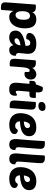

<svg xmlns="http://www.w3.org/2000/svg" viewBox="1512 -2306 979 4042"><g transform="rotate(90 2001.0 -284.5)"><path d="M387 -560Q481 -560 528.5 -502Q576 -444 576 -319Q576 -241 558 -180Q540 -119 508 -76.5Q476 -34 433 -12Q390 10 340 10Q287 10 257 -13Q227 -36 210 -78Q207 -42 205 -23Q203 -4 202 7.5Q201 19 200.5 28Q200 37 198.5 52Q197 67 195 93Q193 119 189 165Q188 177 184 181Q180 185 167 185H131Q100 185 80.5 178.5Q61 172 49.5 160Q38 148 33.5 130.5Q29 113 29 90Q29 80 32 36Q35 -8 39.5 -69.5Q44 -131 49.5 -202Q55 -273 60 -337.5Q65 -402 68.5 -452Q72 -502 74 -521Q75 -543 79 -547Q82 -550 95 -550H134Q188 -550 212.5 -527.5Q237 -505 237 -474Q260 -520 296.5 -540Q333 -560 387 -560ZM314 -427Q263 -427 239 -383Q215 -339 215 -263Q215 -237 218.5 -212Q222 -187 231 -167Q240 -147 255.5 -135Q271 -123 295 -123Q338 -123 367 -165Q396 -207 396 -297Q396 -322 392.5 -345.5Q389 -369 380 -387Q371 -405 355 -416Q339 -427 314 -427Z M934 -227Q906 -224 879 -217Q852 -210 831 -200Q810 -190 797 -174Q784 -158 784 -145Q784 -120 800 -110.5Q816 -101 834 -101Q851 -101 868.5 -108.5Q886 -116 899 -131.5Q912 -147 922 -170Q932 -193 934 -227ZM623 -123Q623 -206 704 -257Q785 -308 943 -332Q944 -334 944.5 -339.5Q945 -345 945 -356Q945 -388 933 -409.5Q921 -431 883 -433Q862 -431 849 -424.5Q836 -418 826.5 -406.5Q817 -395 813.5 -387Q810 -379 804 -361Q802 -352 795.5 -349.5Q789 -347 775 -347Q673 -347 673 -420Q673 -439 687.5 -467Q702 -495 730.5 -515.5Q759 -536 802 -548Q845 -560 902 -560Q1013 -560 1063 -514Q1113 -468 1113 -384Q1113 -373 1110.5 -344.5Q1108 -316 1104.5 -284.5Q1101 -253 1098.5 -225Q1096 -197 1096 -186Q1096 -161 1105 -150.5Q1114 -140 1125.5 -136Q1137 -132 1146 -130Q1155 -128 1155 -120Q1155 -98 1149 -75Q1143 -52 1129.5 -33Q1116 -14 1092.5 -2Q1069 10 1035 10Q987 10 963 -13Q939 -36 931 -77Q907 -42 868.5 -16Q830 10 768 10Q738 10 711.5 3Q685 -4 665.5 -20Q646 -36 634.5 -61.5Q623 -87 623 -123Z M1539 -311Q1533 -311 1525.5 -311.5Q1518 -312 1511 -313.5Q1504 -315 1499 -317.5Q1494 -320 1494 -324Q1494 -337 1495 -348Q1496 -359 1496 -371Q1496 -393 1490 -407Q1484 -421 1466 -421Q1438 -421 1419.5 -384.5Q1401 -348 1396 -275Q1394 -243 1390.5 -202.5Q1387 -162 1384 -124.5Q1381 -87 1379 -58Q1377 -29 1377 -20Q1377 -10 1370 -5Q1363 0 1355 0H1319Q1288 0 1268.5 -6.5Q1249 -13 1237.5 -25Q1226 -37 1221.5 -54.5Q1217 -72 1217 -95Q1217 -110 1218.5 -137.5Q1220 -165 1224 -213.5Q1228 -262 1233.5 -336.5Q1239 -411 1247 -521Q1249 -550 1268 -550H1307Q1335 -550 1354 -544Q1373 -538 1385 -527.5Q1397 -517 1402.5 -503Q1408 -489 1410 -474Q1422 -497 1438.5 -513.5Q1455 -530 1473 -540.5Q1491 -551 1510 -555.5Q1529 -560 1545 -560Q1564 -560 1583.5 -553Q1603 -546 1619 -532Q1635 -518 1644.5 -496Q1654 -474 1654 -444Q1654 -417 1646 -393Q1638 -369 1623 -350.5Q1608 -332 1586.5 -321.5Q1565 -311 1539 -311Z M1910 -415Q1907 -377 1903.5 -340Q1900 -303 1897 -270Q1894 -237 1892.5 -211Q1891 -185 1891 -171Q1891 -145 1897 -136.5Q1903 -128 1917 -128Q1928 -128 1936 -132Q1944 -136 1951 -141Q1958 -146 1963.5 -150Q1969 -154 1976 -154Q1983 -154 1989 -146Q1995 -138 1995 -109Q1995 -54 1965 -22Q1935 10 1862 10Q1790 10 1755.5 -23.5Q1721 -57 1721 -126Q1721 -141 1722.5 -161.5Q1724 -182 1727 -215Q1730 -248 1734.5 -296Q1739 -344 1744 -415H1691Q1683 -415 1681.5 -418.5Q1680 -422 1680 -429L1683 -480Q1684 -493 1686.5 -505.5Q1689 -518 1696.5 -528Q1704 -538 1718 -544Q1732 -550 1755 -550Q1762 -568 1771 -593Q1780 -618 1789 -641.5Q1798 -665 1806.5 -681Q1815 -697 1822 -697H1851Q1893 -697 1909 -671Q1925 -645 1925 -609Q1925 -589 1922 -550H2027Q2043 -550 2043 -536L2039 -482Q2037 -452 2022.5 -433.5Q2008 -415 1963 -415Z M2197 0Q2166 0 2146.5 -6.5Q2127 -13 2115.5 -25Q2104 -37 2099.5 -54.5Q2095 -72 2095 -95Q2095 -110 2096.5 -137.5Q2098 -165 2102 -213.5Q2106 -262 2111.5 -336.5Q2117 -411 2125 -521Q2126 -543 2130 -547Q2133 -550 2146 -550H2185Q2216 -550 2235.5 -544Q2255 -538 2266.5 -526Q2278 -514 2282.5 -497Q2287 -480 2287 -459Q2287 -444 2285 -414Q2283 -384 2279.5 -332.5Q2276 -281 2270 -204.5Q2264 -128 2255 -20Q2254 -8 2250 -4Q2246 0 2233 0ZM2126 -668Q2126 -708 2155 -731Q2184 -754 2233 -754Q2276 -754 2295.5 -736.5Q2315 -719 2315 -690Q2315 -653 2287.5 -628.5Q2260 -604 2207 -604Q2126 -604 2126 -668Z M2606 10Q2562 10 2518.5 -1Q2475 -12 2440.5 -39Q2406 -66 2384 -111Q2362 -156 2362 -224Q2362 -249 2366 -284Q2370 -319 2381.5 -356Q2393 -393 2413.5 -429.5Q2434 -466 2467 -495Q2500 -524 2547 -542Q2594 -560 2659 -560Q2711 -560 2747 -548Q2783 -536 2805 -515.5Q2827 -495 2837 -468Q2847 -441 2847 -410Q2847 -364 2828.5 -332Q2810 -300 2780.5 -278.5Q2751 -257 2715 -245Q2679 -233 2644 -226.5Q2609 -220 2579.5 -218.5Q2550 -217 2534 -217Q2534 -198 2539.5 -179.5Q2545 -161 2556 -147Q2567 -133 2585 -124Q2603 -115 2629 -115Q2655 -115 2669.5 -123.5Q2684 -132 2693 -142.5Q2702 -153 2708.5 -161.5Q2715 -170 2726 -170Q2731 -170 2743.5 -167.5Q2756 -165 2769 -157Q2782 -149 2792 -135Q2802 -121 2802 -99Q2802 -70 2784 -49Q2766 -28 2737.5 -15Q2709 -2 2674 4Q2639 10 2606 10ZM2625 -427Q2603 -427 2587.5 -414.5Q2572 -402 2561.5 -383Q2551 -364 2545.5 -341Q2540 -318 2537 -297Q2599 -298 2637.5 -318Q2676 -338 2676 -375Q2676 -395 2663.5 -411Q2651 -427 2625 -427Z M3023 9Q2961 9 2934 -24Q2907 -57 2907 -133Q2907 -145 2908.5 -163Q2910 -181 2912.5 -209.5Q2915 -238 2919 -280Q2923 -322 2927.5 -382Q2932 -442 2937.5 -523Q2943 -604 2949 -711Q2950 -733 2954 -737Q2957 -740 2970 -740H3009Q3039 -740 3059 -733Q3079 -726 3091 -714Q3103 -702 3108 -686.5Q3113 -671 3113 -654Q3113 -634 3110.5 -596.5Q3108 -559 3104 -512Q3100 -465 3096 -414Q3092 -363 3088 -316.5Q3084 -270 3081.5 -233Q3079 -196 3079 -177Q3079 -151 3088.5 -140Q3098 -129 3109 -124.5Q3120 -120 3129.5 -118.5Q3139 -117 3139 -112Q3139 -90 3134 -68.5Q3129 -47 3116 -29.5Q3103 -12 3080.5 -1.5Q3058 9 3023 9Z M3325 9Q3263 9 3236 -24Q3209 -57 3209 -133Q3209 -145 3210.5 -163Q3212 -181 3214.5 -209.5Q3217 -238 3221 -280Q3225 -322 3229.5 -382Q3234 -442 3239.5 -523Q3245 -604 3251 -711Q3252 -733 3256 -737Q3259 -740 3272 -740H3311Q3341 -740 3361 -733Q3381 -726 3393 -714Q3405 -702 3410 -686.5Q3415 -671 3415 -654Q3415 -634 3412.5 -596.5Q3410 -559 3406 -512Q3402 -465 3398 -414Q3394 -363 3390 -316.5Q3386 -270 3383.5 -233Q3381 -196 3381 -177Q3381 -151 3390.5 -140Q3400 -129 3411 -124.5Q3422 -120 3431.5 -118.5Q3441 -117 3441 -112Q3441 -90 3436 -68.5Q3431 -47 3418 -29.5Q3405 -12 3382.5 -1.5Q3360 9 3325 9Z M3742 10Q3698 10 3654.5 -1Q3611 -12 3576.5 -39Q3542 -66 3520 -111Q3498 -156 3498 -224Q3498 -249 3502 -284Q3506 -319 3517.5 -356Q3529 -393 3549.5 -429.5Q3570 -466 3603 -495Q3636 -524 3683 -542Q3730 -560 3795 -560Q3847 -560 3883 -548Q3919 -536 3941 -515.5Q3963 -495 3973 -468Q3983 -441 3983 -410Q3983 -364 3964.5 -332Q3946 -300 3916.5 -278.5Q3887 -257 3851 -245Q3815 -233 3780 -226.5Q3745 -220 3715.5 -218.5Q3686 -217 3670 -217Q3670 -198 3675.5 -179.5Q3681 -161 3692 -147Q3703 -133 3721 -124Q3739 -115 3765 -115Q3791 -115 3805.5 -123.5Q3820 -132 3829 -142.5Q3838 -153 3844.5 -161.5Q3851 -170 3862 -170Q3867 -170 3879.5 -167.5Q3892 -165 3905 -157Q3918 -149 3928 -135Q3938 -121 3938 -99Q3938 -70 3920 -49Q3902 -28 3873.5 -15Q3845 -2 3810 4Q3775 10 3742 10ZM3761 -427Q3739 -427 3723.5 -414.5Q3708 -402 3697.5 -383Q3687 -364 3681.5 -341Q3676 -318 3673 -297Q3735 -298 3773.5 -318Q3812 -338 3812 -375Q3812 -395 3799.5 -411Q3787 -427 3761 -427Z"/></g></svg>

Font: Poetsen One
Style: Regular
Weight: 400
Designer: Pablo Impallari, Rodrigo Fuenzalida
Foundry: Pablo Impallari, Rodrigo Fuenzalida
Version: Version 1.001; ttfautohint (v0.93) -l 8 -r 50 -G 200 -x 14 -